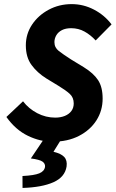

<svg xmlns="http://www.w3.org/2000/svg" viewBox="-20 -684 569 943"><path d="M237.5 12Q177.4 12 117.1 -17Q56.8 -46 11.4 -109.5L93.1 -186.5Q121 -150 162.8 -128.2Q204.7 -106.3 251.4 -106.3Q277.5 -106.3 298.3 -114.7Q319 -123.2 330.5 -138.7Q342.1 -154.2 342.1 -176Q342.1 -205.3 322.3 -223.2Q302.5 -241.2 266 -263.2L207.6 -298.7Q162.7 -326.8 134.8 -364.9Q106.9 -402.9 106.9 -461.5Q106.9 -517 137.3 -562.9Q167.8 -608.7 219.1 -636.2Q270.5 -663.8 332.1 -663.8Q389.7 -663.8 441.3 -636.9Q493 -610.1 527.9 -564.2L449.9 -485.3Q424.9 -512.5 395.1 -529Q365.3 -545.5 329.4 -545.5Q302.6 -545.5 284.4 -536.2Q266.2 -526.9 256.8 -511.1Q247.3 -495.2 247.3 -477Q247.3 -450.5 268.6 -433.8Q289.8 -417.2 328.7 -392.2L391.7 -353.8Q439.5 -324.3 461.8 -290.3Q484.1 -256.2 484.1 -199.8Q484.1 -141 453.7 -93Q423.2 -45.1 367.8 -16.5Q312.4 12 237.5 12ZM90.7 239.1 90.4 180.5Q148.2 177.6 173.1 167.3Q197.9 157 201.2 135.3Q202.8 119.7 188.7 109.7Q174.6 99.7 131.5 94.2L197.4 -3.6H283.1L242.7 61.4Q280.2 70.4 295.6 87.1Q311.1 103.8 307 133.9Q298.7 186 242.3 211.1Q185.9 236.2 90.7 239.1Z"/></svg>

Font: Source Sans 3
Style: Italic
Weight: 200
Italic angle: -11°
Designer: Paul D. Hunt
Foundry: Adobe
Version: Version 3.046;hotconv 1.0.118;makeotfexe 2.5.65603